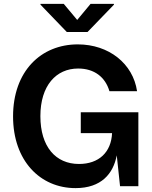

<svg xmlns="http://www.w3.org/2000/svg" viewBox="-20 -968 790 998"><path d="M372.6 9.8C506.3 9.8 568.8 -64.9 586.9 -160.6L604 0H699.2V-384.3H399.9V-275.9H562.5C558.1 -176.8 494.1 -115.7 390.6 -115.7C269.5 -115.7 189.9 -205.1 189.9 -364.3C189.9 -522.9 271.5 -611.8 386.2 -611.8C470.2 -611.8 527.3 -567.4 548.8 -494.1H692.4C671.4 -637.2 545.9 -737.3 384.3 -737.3C192.9 -737.3 47.9 -597.7 47.9 -362.8C47.9 -132.8 188.5 9.8 372.6 9.8ZM311.5 -947.8H190.4V-943.8L327.1 -801.8H435.1L572.3 -943.8V-947.8H450.7L381.3 -864.3Z"/></svg>

Font: Raveo SemiBold
Style: Regular
Weight: 600
Designer: Jakub Foglar, Rasmus Andersson (Inter)
Foundry: Jakubfoglar.com
Version: Version 1.100;Glyphs 3.2.3 (3260)